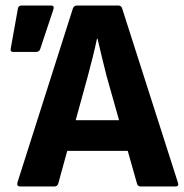

<svg xmlns="http://www.w3.org/2000/svg" viewBox="-20 -675 665 695"><path d="M53 0Q40 0 43 -14L244 -645Q248 -655 259 -655H408Q419 -655 422 -645L624 -14Q629 0 615 0H489Q479 0 476 -10L366 -399Q357 -434 349 -467.5Q341 -501 333 -535H331Q324 -501 315.5 -467.5Q307 -434 298 -400L191 -11Q188 0 177 0ZM203 -129 225 -240H437L460 -129ZM28 -487Q16 -487 19 -500L45 -645Q47 -655 58 -655H165Q178 -655 173 -640L125 -496Q121 -487 110 -487Z"/></svg>

Font: Sofia Sans Semi Condensed ExtraBold
Style: Regular
Weight: 800
Designer: Botio Nikoltchev, Ani Petrova
Foundry: lettersoup
Version: Version 4.100